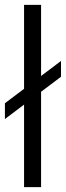

<svg xmlns="http://www.w3.org/2000/svg" viewBox="-24 -770 271 790"><path d="M75 -750H145V0H75ZM-3.8 -345.2 227 -519.2V-454.2L-3.8 -280.2Z"/></svg>

Font: Teachers[wght]
Style: Regular
Weight: 400
Designer: Alfredo Marco Pradil & Chank Diesel
Version: Version 1.000;Glyphs 3.1.2 (3151)